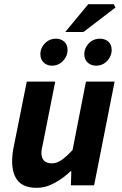

<svg xmlns="http://www.w3.org/2000/svg" viewBox="-20 -886 584 918"><path d="M155 12Q94 12 66 -21Q38 -54 38 -115Q38 -132 40 -150Q42 -168 46 -186L108 -496H244L186 -203Q183 -189 180.5 -177.5Q178 -166 178 -156Q178 -130 191 -117.5Q204 -105 228 -105Q251 -105 274.5 -121Q298 -137 327 -169L391 -496H528L430 0H319L321 -67H317Q284 -35 241.5 -11.5Q199 12 155 12ZM228 -572Q206 -572 189.5 -586.5Q173 -601 173 -628Q173 -656 194.5 -678.5Q216 -701 248 -701Q271 -701 287 -687Q303 -673 303 -646Q303 -618 281.5 -595Q260 -572 228 -572ZM439 -572Q416 -572 399.5 -586.5Q383 -601 383 -628Q383 -656 404.5 -678.5Q426 -701 458 -701Q482 -701 498 -687Q514 -673 514 -646Q514 -618 492.5 -595Q471 -572 439 -572ZM292 -733 402 -866H524L532 -850L379 -733Z"/></svg>

Font: Source Sans 3 ExtraLight
Style: Bold Italic
Weight: 700
Italic angle: -11°
Version: Version 3.052;hotconv 1.1.0;makeotfexe 2.6.0